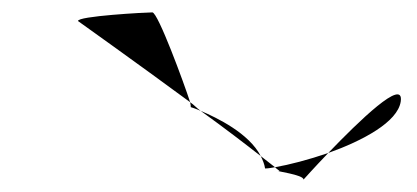

<svg xmlns="http://www.w3.org/2000/svg" viewBox="-20 -566 674 310"><path d="M106 -532C106 -532 200 -465 287 -401C277 -432 235 -546 226 -546C216 -546 104 -540 106 -532ZM287 -401C288 -397 288 -394 288 -393C288 -393 295 -391 304 -387C298 -391 293 -397 287 -401ZM304 -387C343 -359 378 -332 401 -314C382 -351 330 -376 304 -387ZM401 -314C404 -308 407 -301 408 -294C413 -294 418 -295 424 -296C419 -300 411 -306 401 -314ZM424 -296C428 -292 432 -290 431 -290C421 -290 471 -284 470 -276C470 -276 487 -295 510 -319C478 -308 447 -300 424 -296ZM510 -319C566 -339 622 -369 627 -402C633 -442 559 -370 510 -319Z"/></svg>

Font: Ampere
Style: Ita
Weight: 400
Version: Version 1